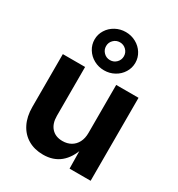

<svg xmlns="http://www.w3.org/2000/svg" viewBox="-196 -961 1015 1094"><g transform="rotate(30 311.5 -413.5)"><path d="M62.5 -198.7V-545.9H209V-224.1Q209 -173.3 235.1 -144.5Q261.2 -115.7 307.6 -115.7Q338.9 -115.7 362.8 -129.4Q386.7 -143.1 400.1 -168.7Q413.6 -194.3 413.6 -230V-545.9H560.5V0H421.9L419.9 -136.2H428.2Q406.2 -66.4 361.8 -29.8Q317.4 6.8 250.5 6.8Q193.8 6.8 151.4 -18.1Q108.9 -43 85.7 -89.4Q62.5 -135.7 62.5 -198.7ZM177.2 -709.2Q177.2 -743 195.3 -771.9Q213.4 -800.8 244.1 -817.6Q274.9 -834.5 311.3 -834.5Q347.7 -834.5 378.4 -817.7Q409.2 -801 427.3 -772Q445.3 -743 445.3 -709Q445.3 -674.8 427.2 -645.8Q409.2 -616.7 378.4 -599.9Q347.6 -583 311.5 -583Q274.9 -583 244.1 -599.9Q213.4 -616.7 195.3 -645.8Q177.2 -674.8 177.2 -709.2ZM370.1 -708.8Q370.1 -732.9 352.9 -750Q335.7 -767.1 311.5 -767.1Q287.1 -767.1 270 -750.1Q252.9 -733.2 252.9 -709Q252.9 -684.8 270 -667.6Q287.1 -650.4 311.5 -650.4Q336.2 -650.4 353.1 -667.5Q370.1 -684.7 370.1 -708.8Z"/></g></svg>

Font: Inter RS Variable
Style: Regular
Weight: 400
Designer: Rasmus Andersson (customised by Maria Ramos and Noel Pretorius)
Foundry: rsms
Version: Version 3.001;Glyphs 3.2.3 (3260)